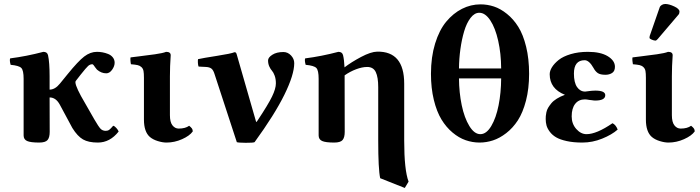

<svg xmlns="http://www.w3.org/2000/svg" viewBox="-20 -703 3501 960"><path d="M228.5 -43.5Q228.5 -15.6 217.8 -2.9Q207 9.8 175.8 9.8Q132.8 9.8 115.5 2Q98.1 -5.9 98.1 -25.9V-309.1Q98.1 -351.1 86.7 -363Q75.2 -375 33.2 -378.9Q26.9 -401.4 30.8 -411.1Q111.8 -421.4 196.8 -443.8Q216.3 -443.8 220.2 -426.8Q228 -391.6 228 -321.3V-254.9Q255.4 -254.9 279.8 -285.2L317.9 -332Q370.6 -397 401.1 -420.4Q431.6 -443.8 464.8 -443.8Q478 -443.8 491.9 -441.4Q505.9 -439 520.3 -433.3Q534.7 -427.7 543.9 -416.3Q553.2 -404.8 553.2 -389.2Q553.2 -372.1 540.5 -354.2Q527.8 -336.4 511.2 -336.4Q486.3 -336.4 464.8 -355Q461.4 -358.4 456.5 -365.5Q451.7 -372.6 448 -377.2Q444.3 -381.8 441.9 -381.8Q430.2 -381.8 420.7 -373.3Q411.1 -364.7 382.8 -329.1L358.9 -298.3Q350.1 -287.6 384.8 -223.1L451.2 -106.9Q472.7 -69.8 482.7 -59.3Q492.7 -48.8 508.8 -48.8Q519 -48.8 526.4 -54.2Q533.7 -59.6 545.9 -74.2Q553.2 -72.8 562 -62.7Q570.8 -52.7 573.2 -45.4Q529.8 9.8 469.2 9.8Q422.4 9.8 395 -5.9Q367.7 -21.5 341.8 -63L278.8 -180.2Q259.3 -215.8 228 -215.8Z M829.6 -127Q829.6 -92.3 842.3 -76.2Q855 -60.1 873.5 -60.1Q906.7 -60.1 925.8 -74.2Q935.5 -66.4 939.7 -60.5Q943.8 -54.7 943.8 -45.9Q928.2 -23.9 890.4 -7.1Q852.5 9.8 812.5 9.8Q793 9.8 769 2.4Q745.1 -4.9 729.5 -18.1Q699.7 -43.9 699.7 -105V-314Q699.7 -336.4 697.5 -348.1Q695.3 -359.9 687.3 -367.4Q679.2 -375 668.2 -377.4Q657.2 -379.9 634.8 -381.8Q633.3 -386.7 632.3 -398.9Q631.3 -411.1 632.8 -416Q646.5 -418 674.1 -421.1Q701.7 -424.3 717.8 -426.8L754.9 -431.6Q774.9 -434.6 788.6 -437.5Q802.2 -440.4 810.5 -443.8Q833.5 -443.8 833.5 -426.8Q829.6 -371.1 829.6 -321.3Z M1053.2 -331.1Q1046.9 -352.1 1037.6 -359.6Q1028.3 -367.2 1010.3 -368.2L973.1 -370.1Q970.2 -375.5 969.5 -388.7Q968.8 -401.9 970.2 -407.2Q993.2 -412.6 1064.2 -423.6Q1135.3 -434.6 1152.3 -441.9Q1157.2 -441.9 1159.7 -439.5Q1162.1 -437 1164.1 -429.2L1259.3 -98.1Q1260.7 -92.8 1261.7 -92.8Q1262.7 -92.8 1268.6 -101.6Q1320.8 -180.2 1340.1 -220Q1359.4 -259.8 1359.4 -286.1Q1359.4 -308.1 1353.3 -324.7Q1347.2 -341.3 1339.8 -349.4Q1332.5 -357.4 1326.4 -370.8Q1320.3 -384.3 1320.3 -400.9Q1320.3 -415.5 1341.6 -429.2Q1362.8 -442.9 1397 -442.9Q1418.9 -442.9 1435.1 -425.8Q1451.2 -408.7 1451.2 -387.2Q1451.2 -329.6 1402.1 -229.7Q1353 -129.9 1252.9 7.8Q1245.6 11.2 1208.5 11Q1171.4 10.7 1164.1 7.8Z M1703.6 -43.5Q1703.6 -15.6 1692.9 -2.9Q1682.1 9.8 1650.9 9.8Q1607.9 9.8 1590.6 2Q1573.2 -5.9 1573.2 -25.9V-309.1Q1573.2 -351.1 1561.8 -363Q1550.3 -375 1508.3 -378.9Q1502 -401.4 1505.9 -411.1Q1586.9 -421.4 1671.9 -443.8Q1691.4 -443.8 1695.3 -426.8Q1700.7 -405.3 1702.6 -366.2Q1735.4 -391.6 1784.9 -418Q1834.5 -444.3 1866.2 -444.8Q1933.6 -445.8 1967.3 -405.8Q2001 -365.7 2001 -284.2V0Q2001 147 2022.9 205.1L2003.9 236.8L1880.9 188Q1871.1 142.6 1871.1 0V-267.1Q1871.1 -316.9 1858.9 -342.5Q1846.7 -368.2 1815.9 -368.2Q1791 -368.2 1760.5 -356.7Q1730 -345.2 1703.1 -326.2V-321.3Z M2485.8 -311H2274.9Q2275.4 -240.2 2288.6 -177Q2301.8 -113.8 2326.7 -73Q2351.6 -32.2 2381.8 -32.2Q2412.1 -32.2 2436.3 -72.8Q2460.4 -113.3 2472.9 -176.3Q2485.4 -239.3 2485.8 -311ZM2376.5 -639.2Q2352.5 -639.2 2332.8 -613.5Q2313 -587.9 2300.8 -546.6Q2288.6 -505.4 2282 -457.3Q2275.4 -409.2 2274.9 -360.8H2485.8Q2485.4 -435.5 2470.9 -499.5Q2456.5 -563.5 2431.4 -601.3Q2406.2 -639.2 2376.5 -639.2ZM2134.8 -334Q2134.8 -417.5 2155.5 -485.1Q2176.3 -552.7 2211.2 -594.7Q2246.1 -636.7 2290 -658.9Q2334 -681.2 2382.8 -681.2Q2417 -681.2 2449.7 -670.4Q2482.4 -659.7 2514.9 -633.5Q2547.4 -607.4 2571.5 -568.8Q2595.7 -530.3 2610.6 -469.7Q2625.5 -409.2 2625.5 -334Q2625.5 -259.8 2609.9 -199.7Q2594.2 -139.6 2569.3 -101.3Q2544.4 -63 2511.2 -37.4Q2478 -11.7 2444.8 -1Q2411.6 9.8 2377.9 9.8Q2342.3 9.8 2308.3 -2Q2274.4 -13.7 2242.7 -40.3Q2210.9 -66.9 2187.3 -105.7Q2163.6 -144.5 2149.2 -203.4Q2134.8 -262.2 2134.8 -334Z M2838.4 -121.1Q2838.4 -84 2861.3 -58.1Q2884.3 -32.2 2912.6 -32.2Q2962.9 -32.2 3042.5 -86.9Q3059.1 -79.1 3068.4 -55.2Q3039.1 -29.3 2990.7 -9.8Q2942.4 9.8 2891.6 9.8Q2847.2 9.8 2813.7 2.4Q2780.3 -4.9 2760.7 -16.4Q2741.2 -27.8 2729 -44.2Q2716.8 -60.5 2712.6 -75.7Q2708.5 -90.8 2708.5 -107.9Q2708.5 -116.7 2709 -122.8Q2709.5 -128.9 2711.9 -141.4Q2714.4 -153.8 2720.7 -164.3Q2727.1 -174.8 2736.8 -186.8Q2746.6 -198.7 2764.2 -209.7Q2781.7 -220.7 2804.7 -229Q2728.5 -259.3 2728.5 -332Q2728.5 -348.6 2740 -367.2Q2751.5 -385.7 2773.4 -403.3Q2795.4 -420.9 2833.7 -432.4Q2872.1 -443.8 2919.4 -443.8Q2982.9 -443.8 3018.8 -421.9Q3054.7 -399.9 3054.7 -369.1Q3054.7 -347.2 3040.5 -338.1Q3026.4 -329.1 3007.3 -329.1Q2981.4 -329.1 2969 -337.6Q2956.5 -346.2 2947.8 -362.8Q2925.8 -401.9 2903.3 -401.9Q2849.6 -401.9 2849.6 -335Q2849.6 -290.5 2865.2 -267.8Q2880.9 -245.1 2905.8 -245.1Q2908.7 -246.1 2913.6 -246.1Q2939.9 -250 2956.5 -250Q3006.3 -250 3006.3 -227.1Q3006.3 -200.2 2955.6 -200.2Q2953.1 -200.2 2948.7 -200.7L2938 -202.1Q2932.1 -202.6 2928.7 -203.1Q2911.6 -206.1 2904.8 -206.1Q2873.5 -206.1 2856 -183.8Q2838.4 -161.6 2838.4 -121.1Z M3306.6 -683.1Q3324.7 -683.1 3351.1 -670.9Q3377.4 -658.7 3377.4 -645Q3377.4 -635.3 3372.6 -629.9L3268.6 -507.8Q3261.7 -500 3257.3 -500Q3250.5 -500 3239 -504.6Q3227.5 -509.3 3227.5 -514.2Q3227.5 -520 3228.5 -522.9L3278.3 -666Q3281.2 -673.8 3289.3 -678.5Q3297.4 -683.1 3306.6 -683.1ZM3339.4 -127Q3339.4 -92.3 3352.1 -76.2Q3364.7 -60.1 3383.3 -60.1Q3416.5 -60.1 3435.5 -74.2Q3445.3 -66.4 3449.5 -60.5Q3453.6 -54.7 3453.6 -45.9Q3438 -23.9 3400.1 -7.1Q3362.3 9.8 3322.3 9.8Q3302.7 9.8 3278.8 2.4Q3254.9 -4.9 3239.3 -18.1Q3209.5 -43.9 3209.5 -105V-314Q3209.5 -336.4 3207.3 -348.1Q3205.1 -359.9 3197 -367.4Q3189 -375 3178 -377.4Q3167 -379.9 3144.5 -381.8Q3143.1 -386.7 3142.1 -398.9Q3141.1 -411.1 3142.6 -416Q3156.2 -418 3183.8 -421.1Q3211.4 -424.3 3227.5 -426.8L3264.6 -431.6Q3284.7 -434.6 3298.3 -437.5Q3312 -440.4 3320.3 -443.8Q3343.3 -443.8 3343.3 -426.8Q3339.4 -371.1 3339.4 -321.3Z"/></svg>

Font: Linux Libertine G
Style: Bold
Weight: 700
Designer: Philipp H. Poll
Foundry: Philipp H. Poll
Version: Version 5.0.3